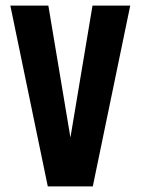

<svg xmlns="http://www.w3.org/2000/svg" viewBox="-20 -667 505 687"><path d="M311 -647H446L312 0H151L17 -647H153L232 -175Z"/></svg>

Font: Squada One
Style: Regular
Weight: 400
Version: Version 1.001